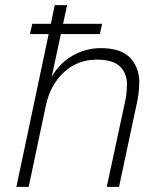

<svg xmlns="http://www.w3.org/2000/svg" viewBox="-20 -730 640 750"><path d="M44 0 194 -710H242L182 -430Q214 -485 265 -513.5Q316 -542 374 -542Q453 -542 488.5 -504Q524 -466 524 -409Q524 -381 519.5 -353.5Q515 -326 509 -301L445 0H397L463 -307Q469 -332 472.5 -353.5Q476 -375 476 -401Q476 -443 449 -470Q422 -497 357 -497Q283 -497 229.5 -447.5Q176 -398 159 -317L92 0ZM97 -597 106 -637H379L370 -597Z"/></svg>

Font: Geist Mono ExtraLight
Style: Italic
Weight: 200
Italic angle: -12°
Monospace: yes
Designer: Basement.studio, Andrés Briganti, Mateo Zaragoza
Foundry: Basement.studio, Vercel, Andrés Briganti, Guido Ferreyra, Mateo Zaragoza
Version: Version 1.500; ttfautohint (v1.8.4.7-5d5b)